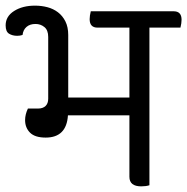

<svg xmlns="http://www.w3.org/2000/svg" viewBox="-26 -650 664 681"><path d="M504 -552V7Q498 9 490.5 10Q483 11 475 11Q433 11 433 -23V-241H215Q210 -162 136 -162Q98 -162 80.5 -179.5Q63 -197 63 -224Q63 -244 73 -265H109Q126 -265 135.5 -274Q145 -283 145 -300V-519Q145 -543 131.5 -554Q118 -565 100 -565Q80 -565 68 -554.5Q56 -544 54 -526Q45 -523 35 -523Q18 -523 6 -530.5Q-6 -538 -6 -560Q-6 -592 24 -611Q54 -630 98 -630Q121 -630 142 -624.5Q163 -619 179.5 -606.5Q196 -594 206 -574Q216 -554 216 -526V-304H433V-552H320Q292 -552 292 -582Q292 -588 293 -595Q294 -602 296 -610H590Q618 -610 618 -580Q618 -574 617 -567Q616 -560 614 -552Z"/></svg>

Font: Baloo 2
Style: Regular
Weight: 400
Designer: Sarang Kulkarni and Ek Type
Foundry: Ek Type
Version: Version 1.640;hotconv 1.0.111;makeotfexe 2.5.65597; ttfautoh